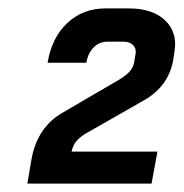

<svg xmlns="http://www.w3.org/2000/svg" viewBox="-20 -725 436 456"><path d="M55 -348Q69 -423 128 -457L265 -537Q281 -547 289 -556.5Q297 -566 299 -579L302 -597Q304 -610 296 -618Q288 -626 273 -626H235Q216 -626 202.5 -612.5Q189 -599 185 -576H93Q103 -636 140 -670.5Q177 -705 230 -705H286Q337 -705 366.5 -681.5Q396 -658 396 -619Q396 -614 394 -600L391 -580Q379 -520 324 -488L191 -412Q172 -402 162.5 -391Q153 -380 150 -365H354L340 -289H45Z"/></svg>

Font: Bai Jamjuree SemiBold
Style: Italic
Weight: 600
Italic angle: -10°
Version: Version 1.000; ttfautohint (v1.6)